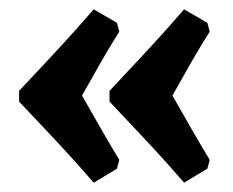

<svg xmlns="http://www.w3.org/2000/svg" viewBox="-20 -435 501 412"><path d="M215 -217V-240Q230 -256 280.5 -310Q331 -364 375 -415L425 -386L430 -367Q402 -323 371 -267L350 -230Q402 -138 430 -92L425 -73L375 -43Q331 -94 280.5 -147.5Q230 -201 215 -217ZM21 -217V-240Q36 -256 86.5 -310Q137 -364 181 -415L231 -386L236 -367Q208 -323 177 -267L156 -230Q208 -138 236 -92L231 -73L181 -43Q137 -94 86.5 -147.5Q36 -201 21 -217Z"/></svg>

Font: Alegreya SC ExtraBold
Style: Regular
Weight: 800
Designer: Juan Pablo del Peral
Foundry: Huerta Tipografica
Version: Version 2.007; ttfautohint (v1.6)